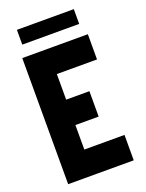

<svg xmlns="http://www.w3.org/2000/svg" viewBox="-154 -903 742 978"><g transform="rotate(-20 217.0 -414.0)"><path d="M64.5 -748V-828.1H373V-748ZM41 0V-683.6H396.5V-546.9H178.7V-408.2H304.7V-270.5H178.7V-137.7H396.5V0Z"/></g></svg>

Font: Post No Bills Colombo ExtraBold
Style: Regular
Weight: 800
Designer: Kosala Senevirathne, Siva Puranthara, Lasantha Premarathna, Tharique Azeez
Foundry: Mooniak
Version: Version 1.220 ; ttfautohint (v1.6)